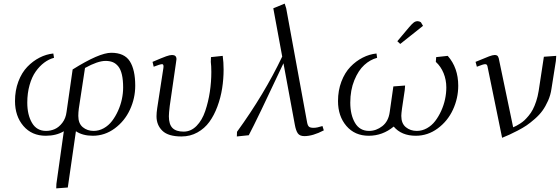

<svg xmlns="http://www.w3.org/2000/svg" viewBox="-20 -748 3097 1062"><path d="M63 -189Q63 -247.6 81.5 -296.9Q100.1 -346.2 130.9 -378.2Q161.6 -410.2 198.7 -429.2Q235.8 -448.2 274.9 -452.1L278.8 -428.2Q250.5 -420.9 224.6 -401.6Q198.7 -382.3 177.5 -352.3Q156.2 -322.3 143.6 -277.6Q130.9 -232.9 130.9 -180.2Q130.9 -112.8 157 -68.4Q183.1 -23.9 234.9 -23.9Q259.8 -23.9 282.7 -33.9Q305.7 -43.9 324.7 -68.6Q343.8 -93.3 348.1 -128.9L381.8 -363.8Q528.8 -456.1 595.2 -456.1Q668 -456.1 698 -409.2Q728 -362.3 728 -273.9Q728 -204.6 698.7 -141.4Q669.4 -78.1 614.5 -37.6Q559.6 2.9 493.2 2.9Q437.5 2.9 399.9 -22L355 289.1L291 293.9L292 269L333 -22Q291 2.9 232.9 2.9Q155.8 2.9 109.4 -51.3Q63 -105.5 63 -189ZM413.1 -106.9Q413.1 -64.9 438 -44.4Q462.9 -23.9 498 -23.9Q527.3 -23.9 554 -38.8Q580.6 -53.7 599.6 -78.6Q618.7 -103.5 632.8 -134.8Q647 -166 654.1 -199.2Q661.1 -232.4 661.1 -264.2Q661.1 -305.7 654.3 -335Q647.5 -364.3 634.3 -380.6Q621.1 -397 604 -404.1Q586.9 -411.1 564 -411.1Q520.5 -411.1 450.2 -372.1L416 -147.9Q413.1 -126 413.1 -106.9Z M823.7 -405.8Q878.4 -429.2 898.9 -436.5Q919.4 -443.8 931.6 -443.8Q956.1 -443.8 956.1 -420.9Q956.1 -419.4 955.6 -416.7Q955.1 -414.1 954.6 -409.4Q954.1 -404.8 953.6 -401.9L918.9 -162.1Q914.1 -122.1 914.1 -105Q914.1 -60.1 934.1 -40Q954.1 -20 995.6 -20Q1036.1 -20 1067.1 -51.5Q1098.1 -83 1115.2 -133.8Q1132.3 -184.6 1140.6 -239.5Q1148.9 -294.4 1148.9 -350.1Q1148.9 -383.8 1146 -405.8L1147 -432.1L1211.9 -439Q1216.8 -402.8 1216.8 -363.8Q1216.8 -310.5 1208.7 -259.3Q1200.7 -208 1182.6 -159.2Q1164.6 -110.4 1138.2 -74Q1111.8 -37.6 1072 -15.4Q1032.2 6.8 983.9 6.8Q910.6 6.8 878.2 -24.7Q845.7 -56.2 845.7 -105Q845.7 -124.5 849.6 -149.9L883.8 -372.1Q886.7 -393.1 877 -393.1Q865.7 -393.1 830.1 -378.9Z M1290 6.8 1291 -19Q1441.9 -227.1 1541 -435.1L1491.7 -702.1L1554.7 -728L1563 -702.1L1678.7 -70.8Q1682.1 -52.7 1689.5 -46.9Q1696.8 -41 1714.8 -41Q1733.4 -41 1763.7 -50.8L1771 -26.9Q1710.4 4.9 1663.6 4.9Q1638.2 4.9 1627.4 -10.3Q1616.7 -25.4 1610.8 -58.1L1547.9 -397.9Q1399.4 -81.5 1356 0Z M1849.6 -189Q1849.6 -247.6 1868.4 -296.9Q1887.2 -346.2 1918 -378.2Q1948.7 -410.2 1986.1 -429.2Q2023.4 -448.2 2062.5 -452.1L2065.9 -428.2Q2027.3 -418 1994.9 -388.4Q1962.4 -358.9 1939.9 -304.2Q1917.5 -249.5 1917.5 -180.2Q1917.5 -112.8 1943.6 -68.4Q1969.7 -23.9 2021.5 -23.9Q2061 -23.9 2095 -50.5Q2128.9 -77.1 2135.7 -128.9L2155.8 -270L2220.7 -274.9L2218.8 -250L2203.6 -147.9Q2199.7 -118.7 2199.7 -106.9Q2199.7 -64.9 2224.9 -44.4Q2250 -23.9 2285.6 -23.9Q2314.9 -23.9 2341.6 -38.8Q2368.2 -53.7 2387.2 -78.6Q2406.2 -103.5 2420.4 -134.8Q2434.6 -166 2441.7 -199.2Q2448.7 -232.4 2448.7 -264.2Q2448.7 -306.2 2433.6 -343.3Q2418.5 -380.4 2390.6 -405.8L2392.6 -432.1L2456.5 -439Q2514.6 -373 2514.6 -273.9Q2514.6 -204.6 2485.4 -141.4Q2456.1 -78.1 2401.1 -37.6Q2346.2 2.9 2279.8 2.9Q2200.7 2.9 2157.7 -47.9Q2096.2 2.9 2019.5 2.9Q1942.4 2.9 1896 -51.3Q1849.6 -105.5 1849.6 -189ZM2177.7 -520 2242.7 -597.2Q2258.8 -616.2 2268.6 -623.5Q2278.3 -630.9 2290.5 -630.9Q2294.9 -630.9 2299.3 -629.2Q2303.7 -627.4 2306.2 -626L2308.6 -624L2319.8 -605L2193.8 -504.9Z M2610.4 -405.8Q2665 -428.7 2685.3 -436.3Q2705.6 -443.8 2716.3 -443.8Q2729.5 -443.8 2734.4 -436Q2739.3 -428.2 2741.7 -411.1L2818.4 -43.9Q2828.6 -48.3 2835.4 -51.8Q2842.3 -55.2 2856.2 -64Q2870.1 -72.8 2880.4 -82.3Q2890.6 -91.8 2904.1 -107.9Q2917.5 -124 2927.2 -142.6Q2937 -161.1 2945.8 -187.7Q2954.6 -214.4 2959.5 -245.1L2988.3 -434.1L3056.6 -439L3054.7 -411.1L3030.3 -256.8Q3025.4 -222.2 3011.5 -190.9Q2997.6 -159.7 2980.7 -136.2Q2963.9 -112.8 2938.5 -90.6Q2913.1 -68.4 2892.6 -54.4Q2872.1 -40.5 2843 -25.4Q2814 -10.3 2797.9 -3.2Q2781.7 3.9 2757.3 14.2L2678.2 -372.1Q2676.3 -385.3 2673.1 -389.2Q2669.9 -393.1 2663.6 -393.1Q2653.3 -393.1 2617.7 -378.9Z"/></svg>

Font: Dehuti Alt
Style: Italic
Weight: 400
Version: Version 1.2